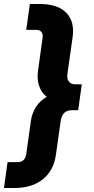

<svg xmlns="http://www.w3.org/2000/svg" viewBox="-24 -765 470 965"><path d="M-4 180 14 50H64Q102 50 108 9L131 -155Q136 -196 157.5 -228.5Q179 -261 211 -278Q185 -298 173 -332Q161 -366 167 -409L190 -574Q193 -594 184 -604.5Q175 -615 158 -615H108L126 -745H176Q266 -745 309 -701Q352 -657 341 -578L315 -395Q311 -370 322 -355.5Q333 -341 355 -341H387L369 -211H337Q289 -211 281 -157L257 13Q246 92 191.5 136Q137 180 46 180Z"/></svg>

Font: Plus Jakarta Sans ExtraBold
Style: Italic
Weight: 800
Italic angle: -8°
Designer: Gumpita Rahayu
Foundry: Tokotype
Version: Version 2.071; ttfautohint (v1.8.4.7-5d5b);gftools[0.9.29]